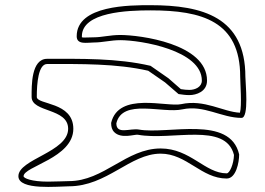

<svg xmlns="http://www.w3.org/2000/svg" viewBox="-20 -809 1021 741"><path d="M561 -555C432 -585 294 -582 162 -582C100 -582 102 -478 102 -435C102 -374 243 -393 243 -312C243 -222 51 -195 51 -129C51 -73 205 -90 246 -90C393 -90 482 -216 600 -216C701 -216 757 -120 855 -120C891 -120 903 -182 903 -213C868 -366 628 -289 516 -309C482 -315 429 -288 429 -333C452 -430 608 -370 684 -387C767 -405 835 -354 912 -354C942 -354 927 -488 927 -513C927 -743 762 -789 561 -789C484 -789 276 -790 276 -669C276 -635 317 -645 342 -645C376 -645 408 -654 444 -654C524 -654 759 -615 759 -498C759 -473 733 -462 711 -462C697 -462 694 -463 678 -465L630 -507ZM552 -536 617 -491 669 -446C686 -444 693 -442 711 -442C737 -442 779 -455 779 -498C779 -641 519 -674 444 -674C405 -674 373 -665 342 -665C320 -665 300 -663 296 -665V-669C296 -763 474 -769 561 -769C760 -769 907 -727 907 -513C907 -491 914 -400 906 -374C841 -377 769 -427 679 -407C623 -395 438 -456 409 -335V-333C409 -320 412 -308 421 -299C448 -272 499 -291 512 -289C643 -265 851 -339 883 -211C882 -175 866 -140 855 -140C771 -140 715 -236 600 -236C467 -236 381 -110 246 -110C229 -110 198 -108 165 -108C102 -108 71 -121 71 -129C71 -167 263 -199 263 -312C263 -417 122 -404 122 -435C122 -488 128 -562 162 -562C293 -562 429 -564 552 -536Z"/></svg>

Font: CISF Camouflage Kit
Style: OuLn
Weight: 400
Designer: Robert Jablonski, Jasper
Foundry: Cannot Into Space Fonts
Version: Version 1.27